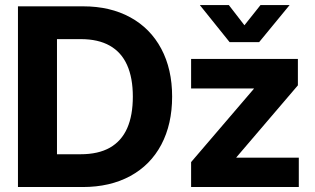

<svg xmlns="http://www.w3.org/2000/svg" viewBox="-20 -753 1270 773"><path d="M123.2 0V-132H304.5Q375.8 -132 422.5 -158.5Q469.1 -185.1 492 -236.7Q514.8 -288.3 514.8 -364.1Q514.8 -439.6 491.7 -491.1Q468.7 -542.7 422 -569.1Q375.4 -595.5 304.9 -595.5H119.9V-727.5H314.8Q423.6 -727.5 504.6 -683.2Q585.5 -638.9 629.3 -556.7Q673 -474.6 673 -364.1Q673 -253.1 629.5 -170.8Q586 -88.6 504.6 -44.3Q423.1 0 312.7 0ZM209.4 0H52.3V-727.5H209.4ZM749.4 -100.4 1002.1 -395.5V-396.9H749.4V-515.6H1179.3V-409.4L931.6 -119.5V-118.2H1183V0H749.4ZM964.1 -651.3 1028.7 -732.5H1145.5V-732L1023.4 -583.5H904.3L785 -732V-732.5H901.4Z"/></svg>

Font: Intratopia Thin
Style: Regular
Weight: 100
Designer: Rasmus Andersson
Foundry: rsms
Version: Version 3.000;Glyphs 3.2.3 (3260)